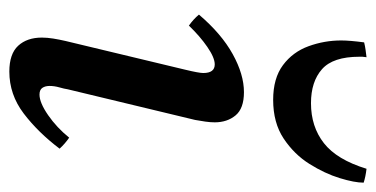

<svg xmlns="http://www.w3.org/2000/svg" viewBox="-212 -562 786 401"><g transform="rotate(90 180.5 -361.0)"><path d="M267 -113Q280 -104 290 -93Q256 -48 216.5 -18Q177 12 129 12Q92 12 75 -6.5Q58 -25 58 -56Q58 -67 60 -79.5Q62 -92 65 -105L125 -355Q132 -384 132 -393Q132 -417 114 -417Q100 -417 77.5 -401.5Q55 -386 33 -363Q26 -368 20.5 -373Q15 -378 10 -384Q50 -431 92.5 -454.5Q135 -478 172 -478Q206 -478 220.5 -460.5Q235 -443 235 -417Q235 -408 233.5 -397.5Q232 -387 230 -376L166 -110Q165 -103 162 -92.5Q159 -82 159 -72Q159 -63 163 -57Q167 -51 177 -51Q194 -51 220 -69Q246 -87 267 -113ZM99 -734Q98 -728 98 -725.5Q98 -723 98 -719Q98 -664 124 -641Q150 -618 195 -618Q244 -618 278.5 -645Q313 -672 332 -734Q349 -732 361 -728Q361 -709 351.5 -678Q342 -647 322 -615Q302 -583 269 -561Q236 -539 188 -539Q143 -539 115.5 -559.5Q88 -580 76 -613Q64 -646 64 -681Q64 -690 65 -702Q66 -714 68 -729Q76 -731 83.5 -732Q91 -733 99 -734Z"/></g></svg>

Font: Tiro Gurmukhi
Style: Italic
Weight: 400
Italic angle: -11°
Designer: Gurmukhi: John Hudson & Fiona Ross, assisted by Paul Hanslow. Latin: John Hudson with Paul Hanslow, assisted by Kaja Soj
Foundry: Tiro Typeworks Ltd.
Version: Version 1.52